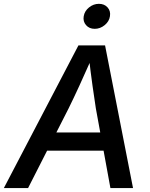

<svg xmlns="http://www.w3.org/2000/svg" viewBox="-43 -959 765 979"><path d="M-23.4 0 356.9 -727.5H492.7L635.3 0H520L445.8 -405.8Q438.5 -452.6 429 -520Q419.4 -587.4 408.7 -680.7H433.1Q393.1 -590.3 362.3 -523.2Q331.5 -456.1 306.6 -405.8L100.1 0ZM149.9 -190.9 165 -283.7H540L524.9 -190.9ZM439.9 -812Q412.1 -812 395.8 -830.8Q379.4 -849.6 383.8 -876Q388.2 -902.8 410.9 -921.1Q433.6 -939.5 461.4 -939.5Q489.3 -939.5 505.6 -921.1Q522 -902.8 517.6 -876Q513.7 -849.6 490.7 -830.8Q467.8 -812 439.9 -812Z"/></svg>

Font: Inter 18pt Medium
Style: Italic
Weight: 500
Italic angle: -9.3988°
Designer: Rasmus Andersson
Foundry: rsms
Version: Version 4.001;git-66647c0bb